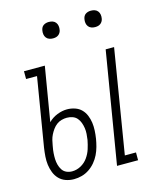

<svg xmlns="http://www.w3.org/2000/svg" viewBox="-110 -796 720 881"><g transform="rotate(-15 250.0 -355.5)"><path d="M338 0 426 -530H466L385 -37H438V0ZM132 8Q112 8 93.5 1.5Q75 -5 62 -18.5Q49 -32 42 -50Q35 -68 32.5 -87Q30 -106 31.5 -126.5Q33 -147 36 -167L90 -493H38V-530H137L94 -273Q112 -291 136 -300.5Q160 -310 183 -310Q202 -310 220 -304Q238 -298 250.5 -285.5Q263 -273 270 -256Q277 -239 279.5 -221Q282 -203 281 -183.5Q280 -164 277 -145Q274 -127 269 -108.5Q264 -90 255.5 -72.5Q247 -55 234 -39.5Q221 -24 204.5 -13Q188 -2 169.5 3Q151 8 132 8ZM133 -29Q155 -29 175 -40Q195 -51 208 -69.5Q221 -88 227.5 -108.5Q234 -129 238 -150Q240 -164 241 -178Q242 -192 240 -205.5Q238 -219 233.5 -231.5Q229 -244 220.5 -254Q212 -264 199 -268.5Q186 -273 172 -273Q160 -273 147 -269.5Q134 -266 123.5 -258Q113 -250 105 -239Q97 -228 91 -216Q85 -204 82 -191.5Q79 -179 77 -167L76 -161Q73 -146 72 -131.5Q71 -117 71.5 -103.5Q72 -90 75.5 -76.5Q79 -63 86.5 -51.5Q94 -40 106.5 -34.5Q119 -29 133 -29ZM406 -641Q397 -641 388.5 -644Q380 -647 374.5 -654Q369 -661 367.5 -670.5Q366 -680 368 -690Q369 -696 372 -702Q375 -708 381 -712Q387 -716 393.5 -717.5Q400 -719 406 -719Q416 -719 424.5 -716Q433 -713 438.5 -706Q444 -699 445.5 -689.5Q447 -680 445 -670Q444 -664 440.5 -658Q437 -652 431.5 -648Q426 -644 419.5 -642.5Q413 -641 406 -641ZM206 -641Q197 -641 188.5 -644Q180 -647 174.5 -654Q169 -661 167.5 -670.5Q166 -680 168 -690Q169 -696 172 -702Q175 -708 181 -712Q187 -716 193.5 -717.5Q200 -719 206 -719Q216 -719 224.5 -716Q233 -713 238.5 -706Q244 -699 245.5 -689.5Q247 -680 245 -670Q244 -664 240.5 -658Q237 -652 231.5 -648Q226 -644 219.5 -642.5Q213 -641 206 -641Z"/></g></svg>

Font: Iosevka Slab Extralight
Style: Italic
Weight: 200
Italic angle: -9°
Monospace: yes
Designer: Belleve Invis
Foundry: Belleve Invis
Version: Version 11.1.1; ttfautohint (v1.8.3)